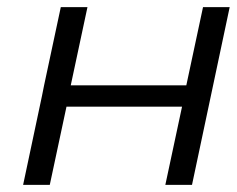

<svg xmlns="http://www.w3.org/2000/svg" viewBox="-20 -520 666 540"><path d="M45 0H120L167 -220H492L445 0H520L626 -500H551L504 -280H179L226 -500H151L104 -280L98 -250Z"/></svg>

Font: LT Wave Light
Style: Italic
Weight: 300
Designer: Daniel Lyons
Version: Version 2.5 (Glyphs App)